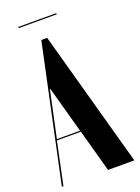

<svg xmlns="http://www.w3.org/2000/svg" viewBox="-161 -861 673 926"><g transform="rotate(-20 176.0 -398.0)"><path d="M139 -699H169L362 0H227L167 -218H44L-2 0H-10ZM46 -224H165L99 -463H97ZM251 -790H56V-796H251Z"/></g></svg>

Font: Moniqa Black Display
Style: Regular
Weight: 900
Designer: Rajesh Rajput
Foundry: Rajesh Rajput
Version: Version 1.000